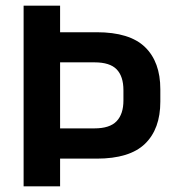

<svg xmlns="http://www.w3.org/2000/svg" viewBox="-20 -659 620 679"><path d="M151 -98V-205H314Q368 -205 392.2 -230.2Q416.5 -255.5 416.5 -303.5V-340Q416.5 -389 392.5 -413.8Q368.5 -438.5 314.5 -438.5H151V-545H322Q438.5 -545 492.8 -492.5Q547 -440 547 -343.5V-299.5Q547 -203 492.8 -150.5Q438.5 -98 322 -98ZM63.5 0V-639H192.5V-520V-470V-170.5V-123V0Z"/></svg>

Font: Anek Gurmukhi Medium SemiBold
Style: Regular
Weight: 600
Version: Version 1.003